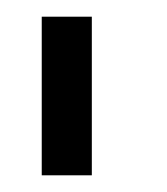

<svg xmlns="http://www.w3.org/2000/svg" viewBox="-20 -590 200 230"><path d="M30 -570H90V-380H30Z"/></svg>

Font: SOV_Station
Style: Bold
Weight: 700
Version: Version 1.00